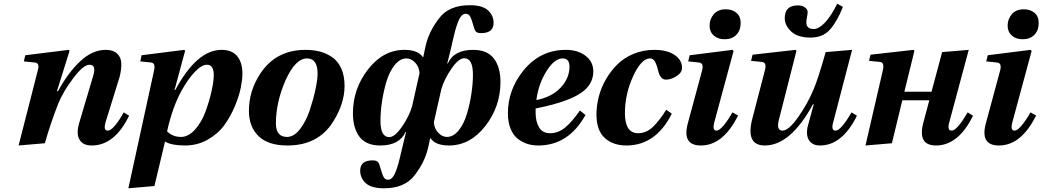

<svg xmlns="http://www.w3.org/2000/svg" viewBox="-20 -770 5603 1032"><path d="M80 12 183 -391Q195 -431 168 -434L108 -440L116 -473L349 -502L354 -497L286 -280H292Q344 -377 410 -439.5Q476 -502 548 -502Q588 -502 609.5 -482Q631 -462 632 -429.5Q633 -397 623 -357L548 -115Q534 -68 559 -68Q576 -68 600 -97.5Q624 -127 645 -166L674 -148Q596 12 473 12Q426 12 407.5 -19Q389 -50 405 -107L481 -363Q499 -422 461 -422Q428 -422 373.5 -349.5Q319 -277 293 -213Q253 -111 221 0Z M670 242 808 -391Q817 -431 793 -434L734 -440L741 -473L970 -502L975 -497L918 -286H922Q1038 -502 1171 -502Q1227 -502 1255 -468Q1283 -434 1283 -374Q1283 -344 1274.5 -300Q1266 -256 1243 -200.5Q1220 -145 1186.5 -98.5Q1153 -52 1097.5 -20Q1042 12 974 12Q902 12 867 -9L810 230ZM878 -64Q908 -34 953 -34Q993 -34 1028.5 -74Q1064 -114 1084.5 -170Q1105 -226 1117 -279.5Q1129 -333 1129 -367Q1129 -422 1092 -422Q1064 -422 1027.5 -384Q991 -346 956 -283Q907 -194 878 -64Z M1318 -174Q1318 -280 1377 -371Q1461 -502 1622 -502Q1664 -502 1699 -493Q1734 -484 1765 -463Q1796 -442 1814 -402.5Q1832 -363 1832 -308Q1832 -213 1770 -115Q1690 12 1525 12Q1421 12 1369.5 -38.5Q1318 -89 1318 -174ZM1463 -107Q1463 -34 1523 -34Q1560 -34 1592.5 -76Q1625 -118 1644.5 -176.5Q1664 -235 1675.5 -289Q1687 -343 1687 -374Q1687 -456 1630 -456Q1568 -456 1515 -339Q1463 -220 1463 -107Z M1877 -161Q1877 -293 1958.5 -397.5Q2040 -502 2154 -502Q2226 -502 2253 -463H2255Q2261 -491 2262 -497L2268 -524Q2285 -601 2342 -674Q2395 -742 2505 -742Q2573 -742 2603 -714.5Q2633 -687 2633 -647Q2633 -592 2566 -592Q2548 -592 2540 -598.5Q2532 -605 2527 -624Q2515 -667 2507 -681.5Q2499 -696 2483 -696Q2463 -696 2448.5 -667Q2434 -638 2420 -579L2397 -481L2384 -429H2387Q2420 -502 2523 -502Q2599 -502 2634.5 -455.5Q2670 -409 2670 -329Q2670 -197 2588.5 -92.5Q2507 12 2393 12Q2321 12 2294 -27H2292Q2286 1 2285 7L2281 24Q2264 101 2207 174Q2154 242 2044 242Q1976 242 1946 214.5Q1916 187 1916 147Q1916 92 1983 92Q2001 92 2009 98.5Q2017 105 2022 124Q2034 167 2042 181.5Q2050 196 2066 196Q2086 196 2100.5 167Q2115 138 2129 79L2150 -9Q2152 -17 2154.5 -27Q2157 -37 2159.5 -47.5Q2162 -58 2163 -61H2160Q2127 12 2024 12Q1948 12 1912.5 -34.5Q1877 -81 1877 -161ZM2025 -121Q2025 -33 2072 -33Q2102 -33 2141 -89.5Q2180 -146 2195 -199L2235 -377Q2233 -411 2211.5 -433.5Q2190 -456 2165 -456Q2130 -456 2101.5 -420.5Q2073 -385 2057 -331Q2041 -277 2033 -222.5Q2025 -168 2025 -121ZM2312 -113Q2314 -79 2335.5 -56.5Q2357 -34 2382 -34Q2417 -34 2445.5 -69.5Q2474 -105 2490 -159Q2506 -213 2514 -267.5Q2522 -322 2522 -369Q2522 -457 2475 -457Q2445 -457 2406 -400Q2367 -343 2352 -290Z M2710 -161Q2710 -286 2791 -388Q2882 -502 3021 -502Q3086 -502 3127.5 -470Q3169 -438 3169 -386Q3169 -328 3123 -286Q3054 -225 2859 -187V-163Q2859 -117 2877.5 -85.5Q2896 -54 2937 -54Q2980 -54 3017 -84Q3054 -114 3097 -176L3127 -152Q3036 12 2873 12Q2843 12 2816.5 4Q2790 -4 2765 -22.5Q2740 -41 2725 -76.5Q2710 -112 2710 -161ZM2863 -232Q2947 -249 2994 -299.5Q3041 -350 3041 -412Q3041 -456 3004 -456Q2960 -456 2917 -387Q2874 -318 2863 -232Z M3186 -155Q3186 -202 3198.5 -250.5Q3211 -299 3237 -344Q3263 -389 3299 -424.5Q3335 -460 3386.5 -481Q3438 -502 3497 -502Q3565 -502 3605.5 -475Q3646 -448 3646 -405Q3646 -380 3617 -361Q3588 -342 3559 -342Q3529 -342 3518 -389Q3508 -428 3498.5 -442Q3489 -456 3474 -456Q3427 -456 3383 -360Q3339 -264 3339 -162Q3339 -54 3410 -54Q3454 -54 3489.5 -88Q3525 -122 3561 -180L3591 -159Q3505 12 3347 12Q3275 12 3230.5 -28.5Q3186 -69 3186 -155Z M3677 -107 3754 -392Q3764 -431 3737 -434L3679 -440L3687 -473L3917 -502L3923 -496L3820 -115Q3807 -68 3831 -68Q3847 -68 3871 -97.5Q3895 -127 3917 -166L3947 -149Q3867 12 3747 12Q3645 12 3677 -107ZM3794 -632Q3794 -667 3816.5 -693.5Q3839 -720 3881 -720Q3916 -720 3938.5 -701Q3961 -682 3961 -647Q3961 -606 3937.5 -582.5Q3914 -559 3875 -559Q3839 -559 3816.5 -579Q3794 -599 3794 -632Z M4198 -673Q4198 -741 4269 -741Q4291 -741 4306 -730.5Q4321 -720 4321 -706Q4321 -696 4317.5 -678Q4314 -660 4314 -650Q4314 -614 4354 -614Q4381 -614 4414 -648.5Q4447 -683 4480 -750L4511 -733Q4479 -654 4441 -611Q4403 -568 4336 -568Q4268 -568 4233 -600.5Q4198 -633 4198 -673ZM4017 -443 4025 -476 4256 -502 4261 -497 4167 -128Q4151 -68 4186 -68Q4219 -68 4269.5 -139.5Q4320 -211 4351 -285Q4376 -341 4418 -490L4560 -502L4459 -115Q4445 -68 4471 -68Q4500 -68 4557 -166L4586 -148Q4507 12 4387 12Q4346 12 4328 -17Q4310 -46 4323 -96L4354 -210H4350Q4229 12 4091 12Q3986 12 4024 -133L4091 -391Q4103 -434 4076 -437Z M4632 12 4725 -391Q4735 -434 4711 -437L4651 -443L4659 -476L4890 -502L4895 -497L4841 -277H4987L5044 -490L5187 -502L5083 -115Q5069 -68 5095 -68Q5124 -68 5181 -166L5210 -148Q5131 12 5011 12Q4912 12 4942 -107L4975 -231H4830L4774 0Z M5279 -107 5356 -392Q5366 -431 5339 -434L5281 -440L5289 -473L5519 -502L5525 -496L5422 -115Q5409 -68 5433 -68Q5449 -68 5473 -97.5Q5497 -127 5519 -166L5549 -149Q5469 12 5349 12Q5247 12 5279 -107ZM5396 -632Q5396 -667 5418.5 -693.5Q5441 -720 5483 -720Q5518 -720 5540.5 -701Q5563 -682 5563 -647Q5563 -606 5539.5 -582.5Q5516 -559 5477 -559Q5441 -559 5418.5 -579Q5396 -599 5396 -632Z"/></svg>

Font: Heuristica
Style: Bold Italic
Weight: 700
Italic angle: -13°
Version: Version 1.0.2